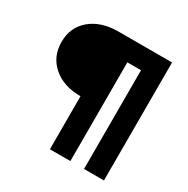

<svg xmlns="http://www.w3.org/2000/svg" viewBox="-150 -783 896 916"><g transform="rotate(30 298.0 -325.0)"><path d="M243.2 -292Q149.4 -292 92.3 -341.6Q35.2 -391.1 35.2 -472.2Q35.2 -552.2 92.3 -600.6Q149.4 -648.9 243.2 -649.9H541V0H431.2V-543.9H356V0H243.2Z"/></g></svg>

Font: Overused Grotesk SemiBold
Style: Regular
Weight: 600
Version: Version 0.002